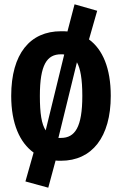

<svg xmlns="http://www.w3.org/2000/svg" viewBox="-20 -729 566 891"><path d="M393 -546 431 -679 326 -709 293 -583C284 -584 273 -584 263 -584C120 -584 32 -480 32 -284C32 -155 72 -67 136 -21L98 113L204 142L238 16C245 17 255 17 263 17C407 17 494 -93 494 -284C494 -413 456 -500 393 -546ZM263 -477C269 -477 273 -477 278 -476L192 -124C173 -153 165 -202 165 -284C165 -429 198 -477 263 -477ZM263 -89H251L337 -440C353 -411 362 -363 362 -284C362 -139 328 -89 263 -89Z"/></svg>

Font: Glow Sans TC Compressed
Style: Bold
Weight: 700
Width: 2
Designer: Ryoko NISHIZUKA (kana, bopomofo & ideographs); Paul D. Hunt (Latin, Greek & Cyrillic); Sandoll Communications, Soo-young
Version: Version 0.93